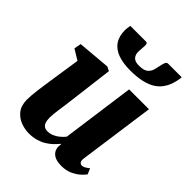

<svg xmlns="http://www.w3.org/2000/svg" viewBox="-231 -941 1074 1074"><g transform="rotate(45 306.0 -403.5)"><path d="M186.5 10Q156.5 10 124.2 -1.8Q92 -13.5 69.8 -40.8Q47.5 -68 46.5 -114Q46.5 -131.5 48.2 -152.5Q50 -173.5 53 -196.5Q56 -219.5 59.5 -243.5Q63 -267.5 66.5 -290.5L93.5 -469.5L32 -507L39.5 -548.5L233.5 -565.5L258.5 -553L225.5 -288Q223 -266.5 219.8 -244.2Q216.5 -222 213.8 -201.8Q211 -181.5 209.2 -165Q207.5 -148.5 207.5 -137.5Q207.5 -114 212.5 -99.8Q217.5 -85.5 227.5 -78.8Q237.5 -72 254 -72Q273.5 -72 291.2 -79.8Q309 -87.5 324.2 -100.2Q339.5 -113 351 -127.5L410.5 -561H567.5L504.5 -109Q502 -90 508 -81.2Q514 -72.5 524.5 -72.5Q533 -72.5 541.8 -76.8Q550.5 -81 568.5 -94.5L582.5 -61Q577 -52 559.2 -35Q541.5 -18 512.5 -4Q483.5 10 445.5 10Q405 10 384 -4Q363 -18 358 -42.5Q357.5 -45.5 357 -49.5Q356.5 -53.5 356.8 -57.8Q357 -62 357.5 -66.8Q358 -71.5 358.5 -75.5L356.5 -76.5Q344 -61 328.2 -45.8Q312.5 -30.5 291.8 -17.8Q271 -5 245.2 2.5Q219.5 10 186.5 10ZM286.5 -817Q296 -817 298.5 -810.8Q301 -804.5 300.5 -794.5Q300.5 -783.5 299 -771Q297.5 -758.5 297.5 -747.5Q297 -723.5 310.2 -708.5Q323.5 -693.5 354.5 -693.5Q393 -693.5 409.5 -707.2Q426 -721 431.2 -741.2Q436.5 -761.5 440.5 -780.5Q443 -794.5 447.8 -805.8Q452.5 -817 464 -817H570Q570 -813.5 570 -809.8Q570 -806 569 -801.5Q555 -715.5 500.2 -677.8Q445.5 -640 340.5 -640Q283 -640 242.5 -654.5Q202 -669 180.8 -700Q159.5 -731 159.5 -780Q160 -789 161 -798.2Q162 -807.5 164 -817Z"/></g></svg>

Font: Merriweather 24pt Black
Style: Italic
Weight: 900
Italic angle: -7.8°
Designer: Eben Sorkin
Foundry: Eben Sorkin
Version: Version 2.101